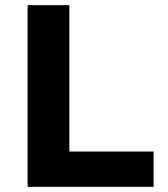

<svg xmlns="http://www.w3.org/2000/svg" viewBox="-20 -725 653 745"><path d="M87 0V-705H249V-137H576V0Z"/></svg>

Font: Nunito Sans 8pt ExtraBold
Style: Regular
Weight: 800
Version: Version 3.101;gftools[0.9.27]